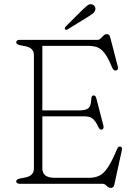

<svg xmlns="http://www.w3.org/2000/svg" viewBox="-20 -894 662 934"><path d="M59 -688Q59 -700 76 -700H455Q462.5 -700 469.5 -707Q476.5 -714 483.8 -721Q491 -728 499 -728Q512.5 -728 516 -713L553 -570.5Q557.5 -553.5 544 -551Q532.5 -548.5 525 -566.5Q505 -615 487.5 -637Q470 -659 450.8 -665Q431.5 -671 405 -671H186V-357H364Q398 -357 410.2 -367.8Q422.5 -378.5 423.5 -407.5Q424.5 -428 432.5 -429.5Q444.5 -432 448.5 -416L483 -283Q487 -266.5 475.5 -263.5Q465.5 -261 458 -277Q445 -305 431.2 -316.5Q417.5 -328 390 -328H186V-75Q186 -52.5 200.5 -40.8Q215 -29 247.5 -29H411.5Q441 -29 462.8 -39.2Q484.5 -49.5 504.8 -79.8Q525 -110 549.5 -169Q555 -182.5 565 -181Q576.5 -179.5 572.5 -162L536 5Q533 20 519 20Q508 20 498.5 10Q489 0 479 0H76Q59 0 59 -12Q59 -22 78 -26L104 -31Q145 -39 145 -75V-625Q145 -661 104 -669L78 -674Q59 -678 59 -688ZM380 -845Q396 -860.5 406.8 -868.5Q417.5 -876.5 429.5 -872Q438.5 -868.5 442.2 -860.2Q446 -852 442.5 -843.5Q439.5 -834 430 -827Q420.5 -820 408.5 -812.5L308 -750.5Q301 -746.5 296.5 -752Q294 -755 295.8 -758.8Q297.5 -762.5 300 -765.5Z"/></svg>

Font: Fraunces 9pt S100 Thin
Style: Regular
Weight: 100
Version: Version 1.000; ttfautohint (v1.8.3)